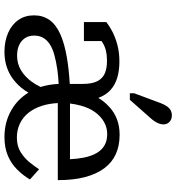

<svg xmlns="http://www.w3.org/2000/svg" viewBox="16 -816 809 882"><g transform="rotate(90 421.0 -374.5)"><path d="M262 -518Q304 -518 337 -508Q370 -498 393 -477Q416 -456 428 -424Q429 -422 429 -421Q446 -449 469 -470Q494 -494 526.5 -506.5Q559 -519 599 -519Q649 -519 687.5 -501.5Q726 -484 752.5 -448.5Q779 -413 793 -360Q807 -307 807 -235H453Q455 -196 465 -164Q477 -126 498 -100Q519 -74 548 -60.5Q577 -47 611 -47Q650 -47 677 -63.5Q704 -80 723.5 -103.5Q743 -127 757 -149L804 -107Q785 -75 758 -48Q731 -21 694.5 -5.5Q658 10 609 10Q540 10 485 -22Q436 -50 405 -100Q399 -90 393 -81Q372 -52 345.5 -31.5Q319 -11 287 -0.5Q255 10 218 10Q169 10 131 -6.5Q93 -23 71.5 -53.5Q50 -84 50 -126Q50 -167 71.5 -197Q93 -227 136.5 -246.5Q180 -266 245 -277Q298 -286 365 -290V-350Q365 -392 352.5 -416.5Q340 -441 316.5 -451Q293 -461 259 -461Q207 -461 176 -441Q172 -439 168 -436V-355H81V-458Q96 -470 121.5 -484Q147 -498 183 -508Q219 -518 262 -518ZM455 -291H711Q709 -325 704 -352Q697 -389 682.5 -413.5Q668 -438 646.5 -450Q625 -462 596 -462Q565 -462 539 -447Q513 -432 493.5 -404.5Q474 -377 464 -338Q458 -316 455 -291ZM365 -239Q329 -237 300 -233Q259 -227 229.5 -218.5Q200 -210 181 -197Q162 -184 152.5 -166.5Q143 -149 143 -127Q143 -102 154.5 -84.5Q166 -67 186.5 -57.5Q207 -48 235 -48Q272 -48 301.5 -65.5Q331 -83 354 -114Q368 -133 379 -156Q367 -194 365 -239ZM453 -707Q460 -725 468 -736.5Q476 -748 486.5 -753.5Q497 -759 509 -759Q528 -759 539.5 -748Q551 -737 551 -720Q551 -711 547.5 -701Q544 -691 537.5 -681Q531 -671 522 -661L438 -566H408V-586Z"/></g></svg>

Font: Roboto Serif 20pt
Style: Regular
Weight: 400
Designer: Greg Gazdowicz
Foundry: Commercial Type
Version: Version 1.008